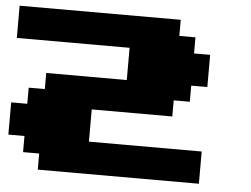

<svg xmlns="http://www.w3.org/2000/svg" viewBox="-47 -684 969 742"><g transform="rotate(5 437.5 -312.5)"><path d="M125 0H750V-125H312.5V-250H625V-312.5H687.5V-375H750V-500H687.5V-562.5H625V-625H0V-500H437.5V-375H125V-312.5H62.5V-250H0V-125H62.5V-62.5H125Z"/></g></svg>

Font: Faithful 32x
Style: Bold
Weight: 400
Foundry: Faithful Resource Pack
Version: Version 1.0; January 27, 2023